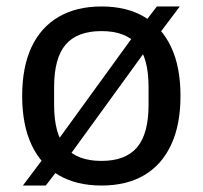

<svg xmlns="http://www.w3.org/2000/svg" viewBox="-20 -564 627 594"><path d="M294 10Q216.8 10 161.7 -22Q106.6 -54 77.6 -116Q48.6 -178 48.6 -267Q48.6 -357 77.6 -418.5Q106.6 -480 161.7 -512Q216.8 -544 294 -544Q371.8 -544 426.1 -512Q480.4 -480 509.4 -418.5Q538.4 -357 538.4 -267Q538.4 -178 509.4 -116Q480.4 -54 426.1 -22Q371.8 10 294 10ZM294 -66.2Q368.6 -66.2 404.1 -108.2Q439.6 -150.2 439.6 -239.4V-294.6Q439.6 -384.8 404.1 -426.3Q368.6 -467.8 294 -467.8Q218.8 -467.8 183.1 -426Q147.4 -384.2 147.4 -294.6V-239.4Q147.4 -149.6 183.1 -107.9Q218.8 -66.2 294 -66.2ZM50.8 10 133.2 -99.6H136.8L407.8 -473.2H411L465.4 -544H536.2L453.8 -434.4H450.2L179.2 -60.8H176L121.6 10Z"/></svg>

Font: Mozilla Headline ExtraLight
Style: Regular
Weight: 200
Designer: Studio DRAMA
Foundry: Studio DRAMA
Version: Version 1.000